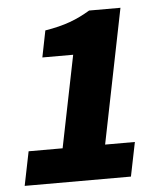

<svg xmlns="http://www.w3.org/2000/svg" viewBox="-48 -677 617 720"><g transform="rotate(-5 260.0 -317.0)"><path d="M16 0H416L442 -128H330L432 -634H314C264 -604 218 -586 144 -574L124 -474H240L170 -128H42Z"/></g></svg>

Font: Source Sans Pro Black
Style: Italic
Weight: 900
Italic angle: -11°
Designer: Paul D. Hunt
Foundry: Adobe Systems Incorporated
Version: Version 3.006;hotconv 1.0.111;makeotfexe 2.5.65597